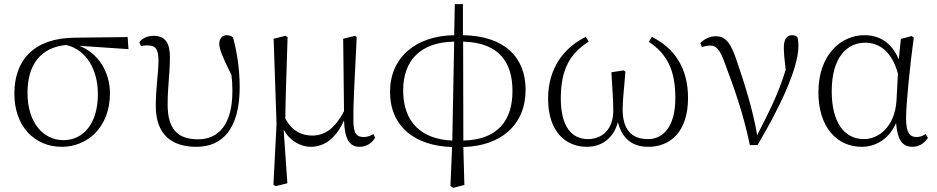

<svg xmlns="http://www.w3.org/2000/svg" viewBox="-20 -691 4500 922"><path d="M277 14C398 14 508 -78 508 -243C508 -345 452 -436 361 -471L597 -455L593 -513L338 -510C143 -508 49 -403 49 -241C49 -84 146 14 277 14ZM298 -475C398 -451 450 -353 450 -239C450 -96 379 -18 285 -18C187 -18 112 -103 112 -245C112 -377 172 -463 298 -475Z M923 14C1048 14 1131 -72 1131 -273C1131 -362 1117 -446 1099 -511C1092 -518 1081 -522 1068 -522C1048 -522 1033 -505 1033 -482C1033 -455 1047 -420 1091 -332C1095 -303 1096 -279 1096 -253C1096 -94 1030 -22 931 -22C829 -22 785 -76 785 -189C785 -276 796 -338 796 -417C796 -481 776 -519 718 -519C686 -519 662 -506 649 -488L657 -470C665 -472 676 -473 687 -473C728 -473 741 -455 741 -398C741 -343 728 -267 728 -183C728 -43 806 14 923 14Z M1472 14C1541 14 1596 -31 1632 -113C1635 -23 1658 14 1707 14C1742 14 1767 -6 1781 -29L1774 -47C1760 -40 1747 -33 1727 -33C1693 -33 1677 -48 1677 -115C1676 -197 1682 -285 1693 -513L1685 -519L1628 -505L1632 -157C1591 -78 1542 -40 1480 -40C1429 -40 1385 -60 1350 -121C1351 -216 1355 -314 1361 -513L1351 -519L1294 -505L1308 -96L1293 196L1304 203L1360 189L1342 -69C1370 -16 1423 14 1472 14Z M2152 -16C2006 -22 1916 -102 1916 -257C1916 -398 1997 -489 2161 -491ZM2143 202 2157 211 2210 197 2205 15C2386 10 2504 -91 2504 -260C2504 -418 2400 -519 2203 -522V-671H2164L2161 -522C1975 -519 1853 -414 1853 -250C1853 -83 1973 10 2151 15ZM2204 -491C2376 -487 2441 -392 2441 -254C2441 -114 2372 -20 2205 -16Z M2798 14C2872 14 2928 -30 2947 -105C2968 -24 3017 14 3094 14C3194 14 3284 -53 3284 -221C3284 -366 3217 -461 3110 -514L3096 -490C3183 -432 3223 -356 3223 -220C3223 -78 3161 -23 3092 -23C3010 -23 2970 -72 2970 -166C2970 -217 2978 -270 2983 -347L2975 -353L2916 -344C2920 -262 2925 -217 2925 -160C2925 -70 2872 -23 2803 -23C2727 -23 2673 -81 2673 -219C2673 -357 2717 -434 2807 -491L2793 -514C2686 -461 2612 -362 2612 -217C2612 -59 2696 14 2798 14Z M3581 6 3618 5C3718 -163 3814 -360 3814 -469C3814 -485 3813 -497 3810 -511C3804 -518 3797 -522 3784 -522C3758 -522 3744 -503 3744 -462C3744 -437 3747 -404 3753 -356C3717 -238 3675 -158 3616 -42C3595 -166 3555 -290 3519 -396C3490 -483 3466 -517 3417 -517C3391 -517 3361 -504 3343 -484L3351 -464C3361 -469 3374 -472 3390 -472C3420 -472 3437 -454 3462 -384C3504 -273 3550 -144 3581 6Z M4118 14C4181 14 4247 -19 4283 -100C4290 -16 4315 14 4362 14C4394 14 4420 -4 4436 -29L4425 -47C4411 -39 4400 -33 4381 -33C4349 -33 4331 -53 4331 -123C4331 -194 4350 -377 4368 -511L4358 -518L4306 -504L4296 -406C4261 -488 4203 -522 4130 -522C4022 -522 3910 -432 3910 -247C3910 -81 3999 14 4118 14ZM4292 -337 4285 -207C4276 -78 4196 -23 4129 -23C4032 -23 3974 -106 3974 -253C3974 -419 4050 -486 4134 -486C4199 -486 4262 -448 4292 -337Z"/></svg>

Font: Noto Serif CJK HK ExtraLight
Style: Regular
Weight: 200
Designer: Ryoko NISHIZUKA 西塚涼子 (kana & ideographs); Frank Grießhammer (Latin, Greek & Cyrillic); Wenlong ZHANG 张文龙 (bopomofo); San
Foundry: Adobe
Version: Version 2.001;hotconv 1.1.0;makeotfexe 2.6.0